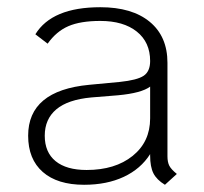

<svg xmlns="http://www.w3.org/2000/svg" viewBox="-20 -501 564 532"><path d="M470 -19 437 11Q414 -3 405 -21Q396 -39 396 -70V-74Q370 -33 323 -11Q276 11 213 11Q139 11 98.5 -24.5Q58 -60 58 -125Q58 -250 227 -266L312 -274Q360 -279 378 -291Q396 -303 396 -332Q396 -384 359 -413.5Q322 -443 258 -443Q203 -443 169.5 -428.5Q136 -414 112 -380L78 -406Q124 -481 258 -481Q346 -481 395 -440.5Q444 -400 444 -327V-68Q444 -52 449 -42Q454 -32 470 -19ZM396 -173V-261Q372 -243 307 -237L233 -231Q168 -225 136 -198Q104 -171 104 -125Q104 -79 134 -54.5Q164 -30 220 -30Q299 -30 347.5 -69Q396 -108 396 -173Z"/></svg>

Font: KoHo Light
Style: Regular
Weight: 300
Version: Version 1.000; ttfautohint (v1.6)